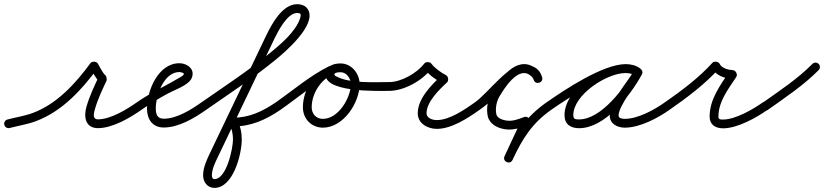

<svg xmlns="http://www.w3.org/2000/svg" viewBox="-34 -584 3936 917"><path d="M12.3 27.3C12.3 27.3 12.3 27.3 12.3 27.3C54.2 16.3 96.6 10 137.5 -5.3C261.3 -51.4 355.5 -153.6 431.9 -257.6C435.6 -262.6 425.3 -265.6 414.8 -266.1C404.4 -266.5 393.8 -264.4 397 -259.1C410.2 -237.4 423.3 -209 442 -192.3C444.1 -190.5 443.4 -197.9 441.9 -205.1C440.4 -212.3 438.1 -219.4 437 -216.9C415.1 -170.1 393.1 -123.6 378.8 -73.8C365.4 -26.8 372.7 28 434 28C504 28 586.7 -21 642 -59.8C651.5 -66.5 653.9 -79.5 647.2 -89C640.5 -98.5 627.5 -100.9 618 -94.2C618 -94.2 618 -94.2 618 -94.2C570.4 -60.9 494.3 -14 434 -14C406 -14 413.9 -43.6 419.2 -62.2C432.8 -109.9 454.2 -154.3 475 -199.1C476.2 -201.6 476 -206.9 474.9 -211.9C473.9 -217 472 -221.9 470 -223.7C454.9 -237.1 443.7 -263.1 433 -280.9C429.7 -286.2 422.9 -289.1 415.9 -289.4C408.9 -289.7 401.8 -287.4 398.1 -282.4C326.8 -185.5 238.6 -87.7 122.9 -44.6C83.3 -29.9 42.2 -24 1.7 -13.3C-9.6 -10.4 -16.3 1.1 -13.3 12.3C-10.4 23.6 1.1 30.3 12.3 27.3Z M642 -59.8C642 -59.8 642 -59.8 642 -59.8C682.2 -87.8 723.7 -113.7 766.9 -136.9C798.7 -153.9 845.1 -169.5 870.6 -195.2C880.6 -205.2 886 -217.7 886 -232C886 -264.1 851.3 -282 823 -282C721.7 -282 668 -151.9 668 -66C668 -15.5 693.1 25 748 25C819.9 25 894.5 -20 951.1 -59.8C960.6 -66.5 962.8 -79.6 956.2 -89.1C949.5 -98.6 936.4 -100.8 926.9 -94.2C926.9 -94.2 926.9 -94.2 926.9 -94.2C878.2 -59.9 810.3 -17 748 -17C717.2 -17 710 -38.9 710 -66C710 -126.8 748 -240 823 -240C827.3 -240 844 -236 844 -232C844 -224.4 834.6 -219.6 829.1 -216.3C758.7 -174 686.3 -141.9 618 -94.2C608.5 -87.6 606.1 -74.5 612.8 -65C619.4 -55.5 632.5 -53.1 642 -59.8Z M951 -59.8C951 -59.8 951 -59.8 951 -59.8C1061.7 -137 1176.8 -212.2 1281.3 -297.7C1327.2 -335.3 1476.4 -462.2 1438.4 -536.2C1427.7 -557.1 1405.4 -564.3 1383.4 -563.9C1314.3 -562.5 1265.5 -471.5 1239.2 -418.3C1239.2 -418.3 1239.2 -418.2 1239.2 -418.2C1239.1 -418.1 1239.1 -418.1 1239.1 -418.1C1149.8 -231.4 1060.5 -44.7 971.2 142.1C954.9 176.1 936 215 936 253.5C936 285.2 956.5 313.4 990.1 313.4C1080.2 313.4 1120.7 152.1 1120.7 82C1120.7 50.6 1114 13.7 1095.7 -12.7C1091.5 -18.9 1083.4 -10.6 1078.3 -0.9C1073.2 8.9 1071 20.2 1078.4 20.2C1164.6 20.2 1235.2 -11.6 1305.8 -59.6C1315.4 -66.2 1317.9 -79.2 1311.4 -88.8C1304.8 -98.4 1291.8 -100.9 1282.2 -94.4C1218.6 -51.2 1156 -21.8 1078.4 -21.8C1071 -21.8 1064.5 -16.6 1061 -9.9C1057.5 -3.3 1056.9 5 1061.2 11.1C1074.4 30.4 1078.7 59.3 1078.7 82C1078.7 124.9 1047.9 271.4 990.1 271.4C980.4 271.4 978 261.4 978 253.5C978 222.1 995.7 188.1 1009.1 160.2C1098.4 -26.5 1187.7 -213.2 1277 -399.9C1277 -399.9 1277 -399.9 1276.9 -399.8C1276.9 -399.8 1276.9 -399.7 1276.9 -399.7C1294 -434.3 1337.4 -520.9 1384.2 -521.9C1403.3 -522.2 1405 -515 1399.5 -497.5C1379.2 -433.2 1304.6 -371 1254.8 -330.3C1151 -245.4 1036.8 -170.9 927 -94.2C917.5 -87.6 915.1 -74.5 921.8 -65C928.4 -55.5 941.5 -53.1 951 -59.8Z M1276.8 -65C1283.4 -55.5 1296.5 -53.1 1306 -59.8C1387.4 -116.5 1468.7 -187.2 1557.6 -230.6C1568 -235.7 1572.3 -248.3 1567.2 -258.7C1562.1 -269.1 1549.6 -273.4 1539.2 -268.3C1539.2 -268.3 1539.2 -268.3 1539.2 -268.3C1448.1 -223.9 1365.2 -152.3 1282 -94.2C1272.5 -87.6 1270.1 -74.5 1276.8 -65ZM1539.5 -268.5C1539.5 -268.5 1539.5 -268.5 1539.5 -268.5C1464.5 -233.8 1412.7 -153.9 1412.7 -71.2C1412.7 -16.8 1453.3 25.7 1508.2 25.7C1606.3 25.7 1683.6 -93.2 1683.6 -182.5C1683.6 -232.4 1644.9 -281 1593 -281C1565.7 -281 1534.3 -274 1524.2 -244.9C1524.2 -244.9 1524.2 -245 1524.2 -245C1524.2 -245 1524.2 -245.1 1524.2 -245.1C1486.3 -138.8 1778.3 -150 1825 -150C1836.6 -150 1846 -159.4 1846 -171C1846 -182.6 1836.6 -192 1825 -192C1825 -192 1825 -192 1825 -192C1755 -192.1 1636.6 -184.4 1573 -218.7C1567.9 -221.4 1561.5 -224.5 1563.8 -230.9C1563.8 -230.9 1563.8 -231 1563.8 -231C1563.8 -231 1563.8 -231.1 1563.8 -231.1C1566.5 -238.7 1586.6 -239 1593 -239C1621.4 -239 1641.6 -209.2 1641.6 -182.5C1641.6 -116.8 1582.3 -16.3 1508.2 -16.3C1476.5 -16.3 1454.7 -39.9 1454.7 -71.2C1454.7 -137.6 1497 -202.5 1557.2 -230.4C1567.7 -235.3 1572.3 -247.8 1567.4 -258.3C1562.5 -268.8 1550.1 -273.4 1539.5 -268.5Z M1804 -171C1804 -159.4 1813.4 -150 1825 -150C1895.4 -150 1984.1 -199.4 2025.8 -255.5C2029.2 -260 2019.1 -262.3 2009 -262.4C1998.8 -262.4 1988.7 -260.2 1992.1 -255.6C2011.6 -229 2048.1 -202.2 2077.5 -187.3C2082.8 -184.6 2083.9 -195.1 2082.5 -205.4C2081.1 -215.6 2077.2 -225.5 2072.8 -221.4C2025.4 -177.8 1961.2 -112 1961.2 -43.2C1961.2 5.8 2008.2 31.5 2052.2 31.5C2123.6 31.5 2200.9 -20.2 2257.1 -59.8C2266.6 -66.5 2268.8 -79.6 2262.2 -89.1C2255.5 -98.6 2242.4 -100.8 2232.9 -94.2C2185 -60.4 2113.4 -10.5 2052.2 -10.5C2032.6 -10.5 2003.2 -18.9 2003.2 -43.2C2003.2 -97.5 2064.1 -156.4 2101.2 -190.6C2105.6 -194.6 2107.1 -201.8 2106.2 -208.6C2105.3 -215.5 2101.9 -222 2096.5 -224.7C2073.1 -236.6 2041.5 -259.2 2025.9 -280.4C2022.6 -285 2015.8 -287.3 2009.1 -287.3C2002.3 -287.4 1995.5 -285.1 1992.2 -280.5C1958.3 -235.1 1882.2 -192 1825 -192C1813.4 -192 1804 -182.6 1804 -171Z M2604.2 -89.1C2597.5 -98.6 2584.4 -100.8 2574.9 -94.2C2476.2 -24.7 2426.6 53.4 2375.7 162.1C2369.8 174.8 2376.3 185.5 2385.8 190C2395.4 194.4 2407.8 192.6 2413.8 179.9C2441.2 121 2468.7 62.1 2496.1 3.3C2499.8 -4.6 2497.3 -13.3 2491.7 -19.2C2486.2 -25.2 2477.8 -28.3 2469.6 -25.2C2440.8 -14.3 2413.2 -3 2381.7 -8.7C2381.7 -8.7 2381.6 -8.7 2381.6 -8.7C2381.5 -8.7 2381.5 -8.7 2381.5 -8.7C2365.5 -11.4 2340.4 -19.9 2336.6 -38.3C2331 -64.6 2336.7 -96.5 2349.5 -120C2349.5 -120 2349.4 -119.9 2349.3 -119.7C2349.3 -119.6 2349.2 -119.5 2349.2 -119.5C2370.2 -155.8 2438.4 -267.6 2495.6 -226C2495.7 -226 2495.8 -225.9 2496 -225.8C2496.2 -225.7 2496.3 -225.5 2496.4 -225.5C2500.7 -222.6 2504.5 -218.8 2508.2 -215.2C2508.2 -215.1 2508 -215.3 2507.8 -215.6C2507.6 -215.8 2507.4 -216 2507.4 -216C2511.5 -211.4 2513.3 -207.4 2515.3 -201.9C2519.9 -189.1 2531.7 -185.9 2541.5 -189C2551.3 -192.2 2559 -201.9 2555.2 -214.9C2543.3 -255.2 2519.1 -266 2482.6 -276.2C2482.6 -276.2 2481.8 -276.4 2481 -276.5C2480.2 -276.7 2479.4 -276.9 2479.4 -276.9C2398.9 -286.1 2300.3 -141.2 2233 -94.2C2223.5 -87.6 2221.1 -74.5 2227.8 -65C2234.4 -55.5 2247.5 -53.1 2257 -59.8C2257 -59.8 2257 -59.8 2257 -59.8C2282.9 -77.8 2306.9 -98.3 2329.6 -120.2C2362.8 -152.5 2424.1 -240.9 2474.6 -235.1C2474.7 -235.1 2473.8 -235.3 2473 -235.5C2472.1 -235.6 2471.3 -235.8 2471.4 -235.8C2492.9 -229.8 2507.5 -228.3 2514.8 -203.1C2518.7 -190.1 2530.9 -187 2541.1 -190.3C2551.3 -193.6 2559.4 -203.4 2554.7 -216.1C2550.9 -226.8 2546.3 -235.5 2538.6 -244C2538.6 -244.1 2538.4 -244.3 2538.2 -244.4C2538 -244.6 2537.9 -244.8 2537.8 -244.8C2532.2 -250.5 2526.4 -256 2519.6 -260.5C2519.6 -260.5 2519.8 -260.4 2520 -260.2C2520.2 -260.1 2520.4 -260 2520.4 -260C2433.9 -322.9 2349.6 -204.2 2312.8 -140.5C2312.8 -140.5 2312.7 -140.4 2312.7 -140.3C2312.6 -140.1 2312.5 -140 2312.5 -140C2295.1 -107.8 2287.9 -65.7 2295.4 -29.7C2303.2 7.3 2340.1 27 2374.5 32.7C2374.5 32.7 2374.5 32.7 2374.4 32.7C2374.4 32.7 2374.3 32.7 2374.3 32.7C2414.1 39.8 2448.1 27.9 2484.5 14C2492.7 10.9 2487.9 -0.2 2480.2 -8.5C2472.4 -16.8 2461.7 -22.4 2458 -14.5C2430.6 44.4 2403.1 103.3 2375.7 162.1C2369.8 174.8 2376.3 185.6 2385.8 190C2395.3 194.5 2407.8 192.6 2413.7 179.9C2461.6 77.8 2506.5 5.4 2599.1 -59.8C2608.6 -66.5 2610.8 -79.6 2604.2 -89.1Z M2569.8 -65C2576.4 -55.5 2589.5 -53.1 2599 -59.8C2673 -111.4 2863.1 -235.8 2954.6 -235.8C2969.6 -235.8 2985.4 -232.8 2997.8 -223.9C3008.6 -216.2 3020.1 -221.6 3026 -230.7C3031.8 -239.8 3032.1 -252.5 3020.5 -259.2C2998.2 -272.1 2979.7 -277.1 2953.3 -277.1C2840 -277.1 2662.1 -155.6 2662.1 -34.2C2662.1 9.6 2691 28.3 2731.7 28.3C2856.8 28.3 2977.3 -129 3031.4 -227.9C3038.1 -240.2 3032.3 -251.4 3023.1 -256.4C3013.9 -261.5 3001.3 -260.4 2994.6 -248.1C2960.3 -185.6 2878.3 -101.5 2878.3 -31.6C2878.3 8 2915.3 25.7 2950 25.7C3021.7 25.7 3106.8 -19.4 3164.1 -59.8C3173.6 -66.5 3175.8 -79.6 3169.2 -89.1C3162.5 -98.6 3149.4 -100.8 3139.9 -94.2C3090.1 -59 3012.4 -16.3 2950 -16.3C2940.5 -16.3 2920.3 -18.3 2920.3 -31.6C2920.3 -79.6 3004.3 -178.4 3031.4 -227.9C3038.1 -240.2 3032.3 -251.4 3023.1 -256.4C3013.9 -261.5 3001.3 -260.4 2994.6 -248.1C2949 -164.9 2838 -13.7 2731.7 -13.7C2713.9 -13.7 2704.1 -14.7 2704.1 -34.2C2704.1 -131.4 2864 -235.1 2953.3 -235.1C2972.5 -235.1 2983.7 -232 2999.5 -222.8C3011 -216.1 3022.1 -221.1 3027.6 -229.6C3033.1 -238.2 3033.1 -250.3 3022.2 -258.1C3002.6 -272.1 2978.5 -277.8 2954.6 -277.8C2845.7 -277.8 2661.8 -154.8 2575 -94.2C2565.5 -87.6 2563.1 -74.5 2569.8 -65Z M3164 -59.8C3164 -59.8 3164 -59.8 3164 -59.8C3245.3 -116.2 3333.4 -182.2 3399.6 -256C3403.7 -260.6 3393.8 -264.5 3383.4 -265.9C3373.1 -267.4 3362.4 -266.3 3365.2 -260.7C3383.1 -224.3 3425.7 -209.1 3463.9 -207C3470.9 -206.7 3468.7 -217.7 3463.9 -227.4C3459 -237.1 3451.4 -245.4 3447.5 -239.6C3404.5 -174.4 3355.2 -109 3355.2 -27.1C3355.2 12.5 3383.8 28.9 3420.1 28.9C3487.2 28.9 3579.1 -21.8 3632.2 -59.9C3641.7 -66.7 3643.8 -79.8 3637.1 -89.2C3630.3 -98.7 3617.2 -100.8 3607.8 -94.1C3607.8 -94.1 3607.8 -94.1 3607.8 -94.1C3562.3 -61.5 3477.5 -13.1 3420.1 -13.1C3407.2 -13.1 3397.2 -12.6 3397.2 -27.1C3397.2 -99.1 3444.6 -159 3482.5 -216.4C3486.4 -222.3 3485.8 -230.3 3482.5 -236.8C3479.2 -243.4 3473.2 -248.6 3466.1 -249C3444 -250.2 3413.5 -257.6 3402.8 -279.3C3400.1 -284.8 3393.6 -288.3 3386.7 -289.2C3379.7 -290.2 3372.5 -288.6 3368.4 -284C3304.4 -212.7 3218.6 -148.8 3140 -94.2C3130.5 -87.6 3128.1 -74.5 3134.8 -65C3141.4 -55.5 3154.5 -53.1 3164 -59.8Z M3602.9 -63.5C3609.6 -54 3622.7 -51.8 3632.2 -58.5C3715.4 -117.7 3804.3 -176.4 3876 -249.3C3884.1 -257.5 3884 -270.8 3875.7 -279C3867.5 -287.1 3854.2 -287 3846 -278.7C3846 -278.7 3846 -278.7 3846 -278.7C3776.1 -207.6 3689 -150.4 3607.8 -92.8C3598.4 -86.1 3596.2 -73 3602.9 -63.5Z"/></svg>

Font: FRB American Cursive Guidelines Medium
Style: Italic
Weight: 500
Italic angle: -25°
Version: Version 2.0;Modular Font Editor K font №1